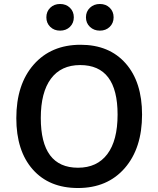

<svg xmlns="http://www.w3.org/2000/svg" viewBox="-20 -935 796 965"><path d="M331.5 -800Q312 -781 282 -781Q252 -781 232.5 -800Q213 -819 213 -848Q213 -877 232.5 -896Q252 -915 282 -915Q312 -915 331.5 -896Q351 -877 351 -848Q351 -819 331.5 -800ZM531.5 -800Q512 -781 482 -781Q452 -781 432 -800Q412 -819 412 -848Q412 -877 432 -896Q452 -915 482 -915Q512 -915 531.5 -896Q551 -877 551 -848Q551 -819 531.5 -800ZM372 10Q227 10 144.5 -83.5Q62 -177 62 -341Q62 -511 149.5 -610.5Q237 -710 385 -710Q529 -710 611.5 -616.5Q694 -523 694 -359Q694 -190 607 -90Q520 10 372 10ZM372 -92Q468 -92 519.5 -160.5Q571 -229 571 -359Q571 -608 383 -608Q287 -608 236 -539.5Q185 -471 185 -342Q185 -92 372 -92Z"/></svg>

Font: Solway Medium
Style: Regular
Weight: 500
Designer: Mariya V. Pigoulevskaya
Foundry: The Northern Block Ltd.
Version: Version 1.000;hotconv 1.0.109;makeotfexe 2.5.65596